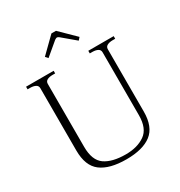

<svg xmlns="http://www.w3.org/2000/svg" viewBox="-210 -1052 1127 1205"><g transform="rotate(-30 353.5 -450.0)"><path d="M232 -803 341 -910H374L483 -803L467 -785L373 -864Q363 -871 358 -871Q353 -871 342 -864L248 -785ZM109 -196V-647Q109 -665 93.5 -673Q78 -681 55 -681H36V-700H236V-681H217Q193 -681 178 -673Q163 -665 163 -647V-191Q163 -93 216 -56Q269 -19 367 -19Q451 -19 505.5 -57Q560 -95 560 -191V-647Q560 -665 544.5 -673Q529 -681 506 -681H487V-700H671V-681H652Q629 -681 613.5 -673Q598 -665 598 -647V-196Q598 -85 536 -37.5Q474 10 355 10Q234 10 171.5 -37Q109 -84 109 -196Z"/></g></svg>

Font: Taviraj ExtraLight
Style: Regular
Weight: 275
Designer: Katatrad Team
Foundry: CadsonDemak
Version: Version 1.001